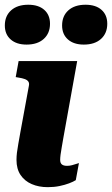

<svg xmlns="http://www.w3.org/2000/svg" viewBox="-21 -764 464 794"><path d="M88.8 -579.6Q134 -579.6 159.9 -603Q185.8 -626.4 185.8 -665.8Q185.8 -702.2 162 -723.3Q138.2 -744.4 96 -744.4Q50.8 -744.4 24.9 -721.2Q-1 -698 -1 -658.6Q-1 -622.2 23.1 -600.9Q47.2 -579.6 88.8 -579.6ZM325.6 -579.6Q370.8 -579.6 396.7 -603Q422.6 -626.4 422.6 -665.8Q422.6 -702.2 398.8 -723.3Q375 -744.4 332.8 -744.4Q287.6 -744.4 261.7 -721.2Q235.8 -698 235.8 -658.6Q235.8 -622.2 259.9 -600.9Q284 -579.6 325.6 -579.6ZM176.6 10Q139.4 10 110.1 -2.7Q80.8 -15.4 64 -40.4Q47.2 -65.4 47.2 -102.8Q47.2 -117 49 -132.3Q50.8 -147.6 54.6 -168.3Q58.4 -189 63.4 -218L98.4 -408.8Q100.8 -420 96.3 -426.6Q91.8 -433.2 81.6 -437Q71.4 -440.8 55.4 -443.2L44 -445.2L56 -511.6H298.2L240.8 -192.8Q237.2 -171.2 234.1 -153.9Q231 -136.6 229.4 -124Q227.8 -111.4 227.8 -102.8Q227.8 -89.8 234.9 -84Q242 -78.2 256.2 -78.2Q267 -78.2 276.9 -80.9Q286.8 -83.6 294.5 -86.2Q302.2 -88.8 305.4 -89.6L292.4 -19Q282.4 -12.6 264.8 -5.9Q247.2 0.8 224.9 5.4Q202.6 10 176.6 10Z"/></svg>

Font: Roboto Serif 20pt
Style: Italic
Weight: 400
Italic angle: -10°
Designer: Greg Gazdowicz
Foundry: Commercial Type
Version: Version 1.008